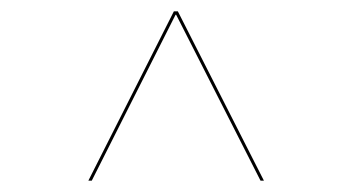

<svg xmlns="http://www.w3.org/2000/svg" viewBox="-20 -810 622 339"><path d="M446 -491H440L291 -784H290L142 -491H136L287 -790H294Z"/></svg>

Font: Hepta Slab Hairline
Style: Regular
Weight: 400
Designer: Michael LaGattuta
Foundry: Michael LaGattuta
Version: Version 1.100; ttfautohint (v1.8) -l 8 -r 50 -G 200 -x 14 -D